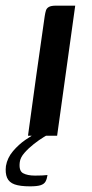

<svg xmlns="http://www.w3.org/2000/svg" viewBox="-50 -480 327 679"><path d="M49 0Q63 -105 78 -211Q93 -317 108 -422Q110 -435 112.5 -443Q115 -451 123 -455.5Q131 -460 148 -460H216L152 0ZM56 179Q21 179 1.5 172Q-18 165 -25 148.5Q-32 132 -29 107Q-24 78 -4 54.5Q16 31 40 14.5Q64 -2 79 -9H131Q122 -6 105 4.5Q88 15 69.5 29.5Q51 44 36.5 60.5Q22 77 20 93Q16 124 31.5 132.5Q47 141 74 141Q90 141 98.5 140.5Q107 140 111.5 139.5Q116 139 118 139Q116 153 111 162Q106 171 93.5 175Q81 179 56 179Z"/></svg>

Font: Genos Thin Medium
Style: Italic
Weight: 500
Italic angle: -8°
Version: Version 1.010